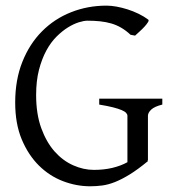

<svg xmlns="http://www.w3.org/2000/svg" viewBox="-20 -650 623 685"><path d="M508.8 -580.1Q512.2 -577.6 507.8 -570.6Q503.4 -563.5 495.4 -554.7Q487.3 -545.9 477.8 -537.4Q468.3 -528.8 461.9 -522.9L445.8 -525.9Q429.7 -541 412.6 -551Q395.5 -561 376.7 -566.4Q357.9 -571.8 336.9 -574Q315.9 -576.2 292 -576.2Q279.8 -576.2 261.5 -570.6Q243.2 -564.9 222.9 -552.5Q202.6 -540 182.1 -519.8Q161.6 -499.5 145.5 -470Q129.4 -440.4 119.1 -401.1Q108.9 -361.8 108.9 -311Q108.9 -243.2 127.2 -192.9Q145.5 -142.6 174.8 -109.6Q204.1 -76.7 241 -60.3Q277.8 -43.9 314.9 -43.9Q350.6 -43.9 380.6 -51Q410.6 -58.1 434.6 -71.3V-236.8Q434.6 -242.2 429.9 -247.3Q425.3 -252.4 413.8 -257.3Q402.3 -262.2 383.1 -267.1Q363.8 -272 334 -276.9V-297.9H559.1V-276.9Q531.2 -270 519.5 -259Q507.8 -248 507.8 -236.8V-78.1Q507.8 -78.1 507.3 -77.6Q506.8 -77.1 505.9 -76.7Q506.8 -76.2 507.8 -75.2Q471.7 -45.4 443.1 -27.8Q414.6 -10.3 390.6 -0.7Q366.7 8.8 345.2 11.7Q323.7 14.6 301.8 14.6Q252.4 14.6 204.6 -3.7Q156.7 -22 118.9 -59.3Q81.1 -96.7 57.6 -152.6Q34.2 -208.5 34.2 -284.2Q34.2 -365.2 59.8 -429.4Q85.4 -493.7 129.9 -538.3Q174.3 -583 233.6 -606.4Q293 -629.9 359.9 -629.9Q376 -629.9 395.3 -626.5Q414.6 -623 434.6 -616.7Q454.6 -610.4 473.9 -601.1Q493.2 -591.8 508.8 -580.1Z"/></svg>

Font: GentiumAlt
Style: Regular
Weight: 400
Designer: J. Victor Gaultney
Version: Version 1.02; 2005; OFL release